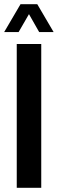

<svg xmlns="http://www.w3.org/2000/svg" viewBox="-28 -897 276 917"><path d="M52 0V-687H169V0ZM-8 -744 70 -877H150L228 -744H159L89 -867H132L61 -744Z"/></svg>

Font: Archivo SemiBold ExtraCondensed
Style: Regular
Weight: 600
Width: 2
Version: Version 2.001